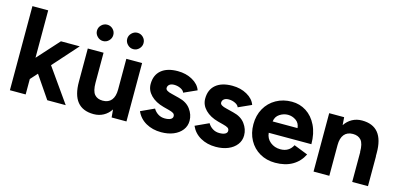

<svg xmlns="http://www.w3.org/2000/svg" viewBox="-67 -1154 3303 1588"><g transform="rotate(15 1584.5 -360.0)"><path d="M56 -720H191V-314L359 -500H520L331 -288L534 0H376L245 -192L191 -132V0H56Z M921 -67Q896 -29 858.5 -8.5Q821 12 775 12Q588 12 589 -217V-500H724V-244Q724 -172 748.5 -143.5Q773 -115 819 -115Q868 -115 893.5 -146.5Q919 -178 919 -237V-500H1054V0H927ZM883 -662Q883 -690 904 -711Q925 -732 953 -732Q982 -732 1002.5 -711.5Q1023 -691 1023 -662Q1023 -634 1002.5 -613Q982 -592 953 -592Q925 -592 904 -613Q883 -634 883 -662ZM694 -732Q723 -732 743.5 -711.5Q764 -691 764 -662Q764 -634 743.5 -613Q723 -592 694 -592Q666 -592 645 -613Q624 -634 624 -662Q624 -691 645 -711.5Q666 -732 694 -732Z M1140 -111 1255 -164Q1270 -138 1295.5 -122Q1321 -106 1353 -106Q1385 -106 1402.5 -115.5Q1420 -125 1420 -142Q1420 -159 1407 -167.5Q1394 -176 1366 -183L1320 -195Q1249 -214 1208 -255.5Q1167 -297 1167 -351Q1167 -428 1217 -470Q1267 -512 1358 -512Q1429 -512 1484 -481Q1539 -450 1556 -401L1445 -351Q1439 -370 1413 -382.5Q1387 -395 1358 -395Q1332 -395 1317.5 -383.5Q1303 -372 1303 -353Q1303 -329 1358 -317L1421 -301Q1489 -285 1523 -239Q1557 -193 1557 -140Q1557 -95 1530.5 -60.5Q1504 -26 1458 -7Q1412 12 1353 12Q1279 12 1222.5 -20Q1166 -52 1140 -111Z M1607 -111 1722 -164Q1737 -138 1762.5 -122Q1788 -106 1820 -106Q1852 -106 1869.5 -115.5Q1887 -125 1887 -142Q1887 -159 1874 -167.5Q1861 -176 1833 -183L1787 -195Q1716 -214 1675 -255.5Q1634 -297 1634 -351Q1634 -428 1684 -470Q1734 -512 1825 -512Q1896 -512 1951 -481Q2006 -450 2023 -401L1912 -351Q1906 -370 1880 -382.5Q1854 -395 1825 -395Q1799 -395 1784.5 -383.5Q1770 -372 1770 -353Q1770 -329 1825 -317L1888 -301Q1956 -285 1990 -239Q2024 -193 2024 -140Q2024 -95 1997.5 -60.5Q1971 -26 1925 -7Q1879 12 1820 12Q1746 12 1689.5 -20Q1633 -52 1607 -111Z M2074 -250Q2074 -326 2107.5 -385.5Q2141 -445 2200.5 -478.5Q2260 -512 2335 -512Q2403 -512 2458.5 -476.5Q2514 -441 2547 -373.5Q2580 -306 2580 -214H2215Q2219 -166 2255.5 -136.5Q2292 -107 2342 -107Q2416 -107 2448 -170L2568 -123Q2536 -58 2475.5 -23Q2415 12 2329 12Q2255 12 2197 -21.5Q2139 -55 2106.5 -114.5Q2074 -174 2074 -250ZM2435 -313Q2431 -356 2399.5 -377.5Q2368 -399 2331 -399Q2294 -399 2260.5 -377Q2227 -355 2222 -313Z M2656 -500H2784L2789 -433Q2814 -471 2851.5 -491.5Q2889 -512 2935 -512Q3122 -512 3121 -283V-256H3122V0H2987V-256H2986Q2986 -328 2961.5 -356.5Q2937 -385 2891 -385Q2842 -385 2816.5 -353.5Q2791 -322 2791 -263V0H2656Z"/></g></svg>

Font: Oak Sans
Style: Bold
Weight: 700
Designer: Erik Kennedy, Walven
Foundry: Erik Kennedy, Walven
Version: Version 1.000